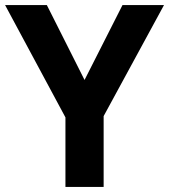

<svg xmlns="http://www.w3.org/2000/svg" viewBox="-20 -734 664 754"><path d="M312 -420 461 -714H624L387 -278V0H237V-273L0 -714H164Z"/></svg>

Font: Noto Sans Tamil
Style: Regular
Weight: 400
Designer: Jelle Bosma - Monotype Design Team
Foundry: Monotype Imaging Inc.
Version: Version 2.003